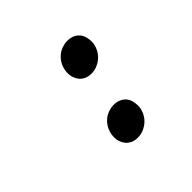

<svg xmlns="http://www.w3.org/2000/svg" viewBox="-126 -708 855 855"><g transform="rotate(-45 301.0 -280.5)"><path d="M358.4 -364.7Q338.9 -364.7 325.2 -371.1Q311.5 -377.4 302.7 -387.2Q294.4 -397 289.1 -410.6Q283.7 -424.3 283.7 -441.4Q283.7 -456.5 288.1 -471.4Q292.5 -486.3 301 -499.3Q309.6 -512.2 321.8 -522.2Q334 -532.2 349.6 -538.1Q357.9 -541 366.5 -542.7Q375 -544.4 384.8 -544.4Q402.8 -544.4 417 -538.6Q431.2 -532.7 440.9 -522Q451.2 -510.7 455.3 -495.4Q459.5 -480 459.5 -465.8Q459.5 -454.6 457.5 -446.3Q455.6 -438 452.6 -430.7Q444.3 -409.7 429.2 -394.8Q414.1 -379.9 393.6 -371.6Q377 -364.7 358.4 -364.7ZM302.7 -17.1Q283.2 -17.1 269.5 -23.4Q255.9 -29.8 247.1 -39.6Q238.8 -49.3 233.4 -63Q228 -76.7 228 -93.8Q228 -108.9 232.4 -123.8Q236.8 -138.7 245.4 -151.6Q253.9 -164.6 266.1 -174.6Q278.3 -184.6 293.9 -190.4Q302.2 -193.4 310.8 -195.1Q319.3 -196.8 329.1 -196.8Q347.2 -196.8 361.3 -190.9Q375.5 -185.1 385.3 -174.3Q395.5 -163.1 399.7 -147.7Q403.8 -132.3 403.8 -118.2Q403.8 -106.9 401.9 -98.6Q399.9 -90.3 397 -83Q388.7 -62 373.5 -47.1Q358.4 -32.2 337.9 -23.9Q321.3 -17.1 302.7 -17.1Z"/></g></svg>

Font: Hack
Style: Bold Italic
Weight: 700
Italic angle: -11°
Monospace: yes
Designer: Christopher Simpkins
Foundry: Christopher Simpkins
Version: Version 2.017; ttfautohint (v1.4.1) -l 4 -r 80 -G 350 -x 0 -